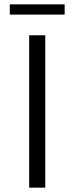

<svg xmlns="http://www.w3.org/2000/svg" viewBox="-20 -862 342 882"><path d="M188 0V-700H114V0ZM277 -795V-842H25V-795Z"/></svg>

Font: Montserrat Z
Style: Regular
Weight: 400
Designer: Julieta Ulanovsky
Foundry: Julieta Ulanovsky
Version: Version 8.000